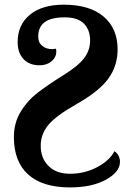

<svg xmlns="http://www.w3.org/2000/svg" viewBox="-20 -569 568 829"><path d="M145 -411.1Q145 -385.3 162.1 -371.1Q179.2 -356.9 205.1 -356.9Q209 -356.9 212.6 -357.4Q216.3 -357.9 221.2 -358.9Q222.2 -356 222.7 -353Q223.1 -350.1 223.1 -347.2Q223.1 -321.8 202.6 -304.4Q182.1 -287.1 150.9 -287.1Q106.4 -287.1 81.3 -314.2Q56.2 -341.3 56.2 -387.2Q56.2 -461.9 109.1 -505.4Q162.1 -548.8 254.9 -548.8Q366.7 -548.8 427.2 -497.6Q487.8 -446.3 487.8 -356Q487.8 -285.2 448.5 -230.5Q409.2 -175.8 314.2 -121.8Q219.2 -67.9 187.5 -28.1Q155.8 11.7 155.8 60.1Q155.8 114.3 189.5 147.7Q223.1 181.2 282.2 181.2Q345.7 181.2 399.7 152.6Q453.6 124 474.1 84Q486.3 91.8 492.2 104Q498 116.2 498 129.9Q498 173.3 437.5 206.8Q377 240.2 282.2 240.2Q163.6 240.2 101.8 184.6Q40 128.9 40 22.9Q40 -38.6 69.1 -86.4Q98.1 -134.3 142.6 -168.7Q187 -203.1 252.9 -243.9Q318.8 -284.7 344 -318.8Q369.1 -353 369.1 -394Q369.1 -439.9 342.3 -467Q315.4 -494.1 259.8 -494.1Q201.2 -494.1 173.1 -473.4Q145 -452.6 145 -411.1Z"/></svg>

Font: Droid Serif
Style: Bold
Weight: 700
Designer: Monotype Design team
Foundry: Monotype Imaging Inc.
Version: Version 1.03